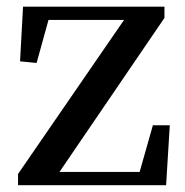

<svg xmlns="http://www.w3.org/2000/svg" viewBox="-20 -546 546 566"><path d="M430.7 -176.8H480.5L469.7 0H33.2V-33.2L345.7 -487.3H123L87.9 -360.4L39.1 -365.2L47.9 -526.4H464.8V-493.2L155.3 -39.1H391.6Z"/></svg>

Font: GenYoMin JP SemiBold
Style: Regular
Weight: 600
Version: Version 1.001;PS 1;hotconv 16.6.51;makeotf.lib2.5.65220 DEVE